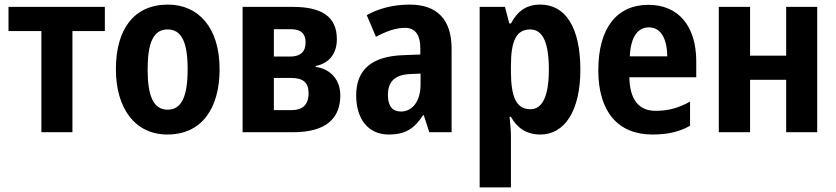

<svg xmlns="http://www.w3.org/2000/svg" viewBox="-20 -575 3637 835"><path d="M436 -440V-545H17V-440H160V0H295V-440Z M935 -274C935 -455 843 -555 710 -555C562 -555 484 -447 484 -274C484 -104 567 10 708 10C859 10 935 -106 935 -274ZM622 -273C622 -389 647 -447 709 -447C771 -447 796 -389 796 -274C796 -158 771 -98 709 -98C647 -98 622 -158 622 -273Z M1445 -405C1445 -504 1377 -545 1254 -545H1035V0H1255C1400 0 1460 -62 1460 -160C1460 -228 1418 -275 1353 -284V-288C1413 -300 1445 -343 1445 -405ZM1309 -391C1309 -350 1287 -329 1241 -329H1171V-448H1245C1288 -448 1309 -429 1309 -391ZM1322 -170C1322 -118 1295 -96 1246 -96H1171V-236H1246C1297 -236 1322 -217 1322 -170Z M1762 -555C1690 -555 1626 -538 1575 -509L1615 -415C1660 -439 1702 -454 1741 -454C1785 -454 1808 -425 1808 -363V-338L1732 -335C1599 -330 1529 -274 1529 -160C1529 -58 1581 10 1670 10C1744 10 1782 -16 1820 -74H1823L1847 0H1944V-363C1944 -491 1880 -555 1762 -555ZM1809 -255V-207C1809 -133 1772 -90 1724 -90C1688 -90 1667 -112 1667 -162C1667 -218 1695 -250 1764 -253Z M2330 -555C2269 -555 2231 -527 2202 -473H2195L2176 -545H2066V240H2202V19C2202 -4 2200 -34 2196 -67H2202C2228 -20 2268 10 2330 10C2435 10 2504 -92 2504 -272C2504 -456 2439 -555 2330 -555ZM2286 -447C2341 -447 2367 -388 2367 -273C2367 -159 2340 -100 2287 -100C2224 -100 2202 -155 2202 -267V-288C2202 -397 2225 -447 2286 -447Z M2800 -554C2664 -554 2582 -455 2582 -269C2582 -90 2667 10 2817 10C2885 10 2935 -2 2981 -28V-133C2930 -105 2886 -93 2831 -93C2757 -93 2719 -143 2717 -239H3008V-308C3008 -461 2931 -554 2800 -554ZM2802 -456C2855 -456 2881 -405 2882 -330H2719C2723 -417 2755 -456 2802 -456Z M3242 -545H3106V0H3242V-228H3399V0H3534V-545H3399V-333H3242Z"/></svg>

Font: Noto Sans Display SemiCondensed
Style: Bold
Weight: 700
Width: 4
Designer: Monotype Design Team
Foundry: Monotype Imaging Inc.
Version: Version 1.900